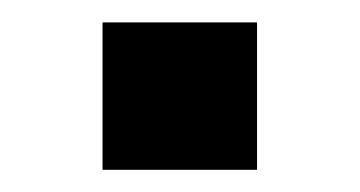

<svg xmlns="http://www.w3.org/2000/svg" viewBox="-20 -153 324 173"><path d="M72.4 0V-132.8H211.6V0Z"/></svg>

Font: Riot Sans
Style: Regular
Weight: 400
Designer: Rasmus Andersson
Foundry: rsms
Version: Version 3.005